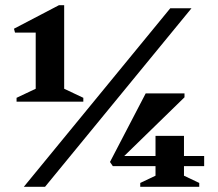

<svg xmlns="http://www.w3.org/2000/svg" viewBox="-20 -722 843 742"><path d="M44 -329V-344L118 -379V-596H38L34 -611L208 -702H228V-379L302 -344V-329ZM72 0 638 -690H720L154 0ZM416 -80 405 -96 543 -361H693V-346L460 -119H581V-197H691V-119H769V-80H691V-43L750 -15V0H522V-15L581 -43V-80Z"/></svg>

Font: Platypi ExtraBold
Style: Regular
Weight: 800
Designer: David Sargent
Foundry: Bolt Cutter Type
Version: Version 1.200; ttfautohint (v1.8.4.7-5d5b)